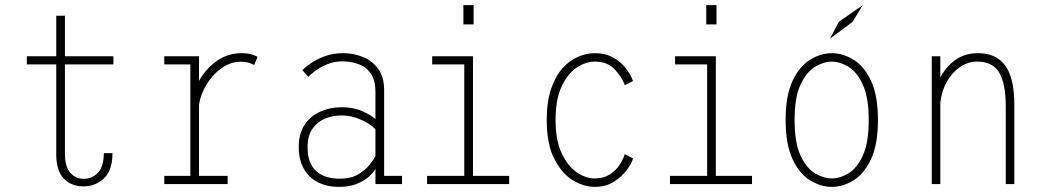

<svg xmlns="http://www.w3.org/2000/svg" viewBox="-20 -720 4098 751"><path d="M200 -116.5V-468H85V-500H200V-658.5H234V-500H423.5V-468H234V-120Q234 -68 254.8 -44.2Q275.5 -20.5 308 -20.5Q340.5 -20.5 363.2 -44.5Q386 -68.5 386 -121H420Q420 -53.5 386.5 -22.2Q353 9 307 9Q258 9 229 -22Q200 -53 200 -116.5Z M622.5 0V-32H724.5V-468H622.5V-500H758.5V-403.5Q783.5 -449 826.5 -480.5Q869.5 -512 925 -512Q949.5 -512 965.2 -506.8Q981 -501.5 987.5 -497.5L974 -465.5Q969.5 -469 956 -473.8Q942.5 -478.5 921 -478.5Q882.5 -478.5 847.8 -454.2Q813 -430 789 -391.5Q765 -353 758.5 -310.5V-32H870.5V0Z M1306 11Q1233.5 11 1191 -30.2Q1148.5 -71.5 1148.5 -145Q1148.5 -197.5 1171.5 -232Q1194.5 -266.5 1232.8 -283.5Q1271 -300.5 1316 -300.5Q1364.5 -300.5 1400 -284Q1435.5 -267.5 1448.5 -253.5V-360.5Q1448.5 -406.5 1430.2 -432.5Q1412 -458.5 1382.2 -469.2Q1352.5 -480 1318.5 -480Q1288 -480 1261.2 -469.2Q1234.5 -458.5 1214.8 -444Q1195 -429.5 1186 -419L1163 -445.5Q1174.5 -458 1197 -473.5Q1219.5 -489 1251.5 -500.5Q1283.5 -512 1323.5 -512Q1362.5 -512 1399 -497.5Q1435.5 -483 1459 -451.2Q1482.5 -419.5 1482.5 -368V-32H1552.5V0H1448.5V-60Q1442 -46.5 1423.8 -29.8Q1405.5 -13 1376 -1Q1346.5 11 1306 11ZM1309.5 -21Q1352 -21 1380.2 -37.5Q1408.5 -54 1425 -75Q1441.5 -96 1448.5 -109V-214Q1439 -225.5 1418.5 -238Q1398 -250.5 1371.2 -259.5Q1344.5 -268.5 1316.5 -268.5Q1281 -268.5 1250.8 -255.8Q1220.5 -243 1201.8 -215.8Q1183 -188.5 1183 -145Q1183 -82 1216 -51.5Q1249 -21 1309.5 -21Z M1792.5 -700H1832.5V-624.5H1792.5ZM1650.5 0V-32H1796V-468H1670.5V-500H1830V-32H1971.5V0Z M2306.5 11Q2263.5 11 2220.2 -15.2Q2177 -41.5 2147.8 -99.2Q2118.5 -157 2118.5 -251Q2118.5 -322.5 2135.5 -372.2Q2152.5 -422 2180.2 -453Q2208 -484 2241 -498Q2274 -512 2306.5 -512Q2347.5 -512 2377.8 -495.2Q2408 -478.5 2427.5 -453.5Q2447 -428.5 2456 -403L2424 -387Q2411.5 -420.5 2383.5 -449.8Q2355.5 -479 2306.5 -479Q2270.5 -479 2235.2 -455.2Q2200 -431.5 2176.5 -381Q2153 -330.5 2153 -251Q2153 -172.5 2176.5 -121.8Q2200 -71 2235.2 -46.5Q2270.5 -22 2306.5 -22Q2340.5 -22 2364.8 -37.5Q2389 -53 2403.5 -75.2Q2418 -97.5 2423.5 -117L2456 -100.5Q2451 -81 2431.5 -54.8Q2412 -28.5 2380.5 -8.8Q2349 11 2306.5 11Z M2742.5 -700H2782.5V-624.5H2742.5ZM2600.5 0V-32H2746V-468H2620.5V-500H2780V-32H2921.5V0Z M3233.5 11Q3191 11 3149.2 -14.2Q3107.5 -39.5 3080.2 -97Q3053 -154.5 3053 -251Q3053 -347 3080.2 -404.2Q3107.5 -461.5 3149.2 -486.8Q3191 -512 3233.5 -512Q3276.5 -512 3318 -486.8Q3359.5 -461.5 3386.8 -404.2Q3414 -347 3414 -251Q3414 -154.5 3386.8 -97Q3359.5 -39.5 3318 -14.2Q3276.5 11 3233.5 11ZM3233.5 -22Q3265.5 -22 3298.8 -42Q3332 -62 3355 -111.8Q3378 -161.5 3378 -251Q3378 -339 3355 -388.8Q3332 -438.5 3298.8 -458.8Q3265.5 -479 3233.5 -479Q3202 -479 3168.2 -458.8Q3134.5 -438.5 3111.2 -388.8Q3088 -339 3088 -251Q3088 -161.5 3111.2 -111.8Q3134.5 -62 3168.2 -42Q3202 -22 3233.5 -22ZM3226.5 -569 3261 -634.5 3354.5 -700 3315 -634.5Z M3624.5 0V-500H3658V-416.5Q3679 -458 3716.2 -485Q3753.5 -512 3805.5 -512Q3876.5 -512 3912 -463.5Q3947.5 -415 3947.5 -309.5V0H3914V-302Q3914 -393.5 3888.2 -436.2Q3862.5 -479 3802 -479Q3766 -479 3735 -457.8Q3704 -436.5 3683.5 -400.5Q3663 -364.5 3658 -319V0Z"/></svg>

Font: Trispace SemiCondensed Thin
Style: Regular
Weight: 100
Width: 4
Designer: Tyler Finck
Foundry: Etcetera Type Company
Version: Version 1.210; ttfautohint (v1.8.3)